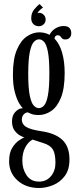

<svg xmlns="http://www.w3.org/2000/svg" viewBox="-20 -690 392 959"><path d="M175 249Q109 249 67.2 211Q25.5 173 25.5 116Q25.5 73.5 41 48.5Q56.5 23.5 74.8 11.5Q93 -0.5 101.5 -4Q95.5 -5 80.8 -12.8Q66 -20.5 53 -37.8Q40 -55 40 -84Q40 -113 55.5 -129.8Q71 -146.5 85.5 -148.5Q92 -150 94 -149.5Q87 -155.5 75.2 -175Q63.5 -194.5 54 -229.8Q44.5 -265 44.5 -317Q44.5 -396 64.5 -442.2Q84.5 -488.5 114.8 -508.5Q145 -528.5 176 -528.5Q204.5 -528.5 227.5 -516Q237.5 -536.5 257 -548.2Q276.5 -560 297 -560Q318.5 -560 327.2 -550Q336 -540 336 -524Q336 -510 328 -501.5Q320 -493 307 -493Q295 -493 290 -498.2Q285 -503.5 281 -508.8Q277 -514 268.5 -514Q254.5 -514 252 -497.5Q277.5 -471.5 290.2 -427.2Q303 -383 303 -325.5Q303 -247 284 -201Q265 -155 235.2 -135.2Q205.5 -115.5 174 -115.5Q150 -115.5 136.5 -121Q123 -126.5 120.5 -128Q118.5 -128.5 117.5 -128.5Q108 -128.5 98.5 -118.5Q89 -108.5 89 -92.5Q89 -70 109.8 -56.5Q130.5 -43 187 -34.5Q256.5 -24.5 291.8 9Q327 42.5 327 106.5Q327 157.5 303.8 188.8Q280.5 220 245.2 234.5Q210 249 175 249ZM174 -150Q188 -150 200 -163Q212 -176 219.2 -213.2Q226.5 -250.5 226.5 -323.5Q226.5 -393.5 219.5 -430.2Q212.5 -467 200.8 -480.2Q189 -493.5 175 -493.5Q161 -493.5 148.8 -480.2Q136.5 -467 128.8 -429.8Q121 -392.5 121 -321Q121 -249 128.8 -212.2Q136.5 -175.5 148.5 -162.8Q160.5 -150 174 -150ZM175 217Q212 217 234.5 190Q257 163 257 123.5Q257 77.5 243.8 56.2Q230.5 35 196 24.5Q181 19.5 165.2 14.5Q149.5 9.5 142.5 7Q119.5 20 105.5 47.5Q91.5 75 91.5 112.5Q91.5 153.5 112.5 185.2Q133.5 217 175 217ZM177.5 -670 195 -652Q190 -649.5 179.5 -640Q169 -630.5 167.5 -623.5Q169.5 -626 174.5 -626Q188.5 -626 198.2 -616.2Q208 -606.5 208 -592.5Q208 -578 198 -568.5Q188 -559 174 -559Q158 -559 147 -569.5Q136 -580 136 -599Q136 -625.5 151 -643.2Q166 -661 177.5 -670Z"/></svg>

Font: Imbue 10pt
Style: Regular
Weight: 400
Designer: Tyler Finck
Foundry: Etcetera Type Company
Version: Version 1.102; ttfautohint (v1.8.3)